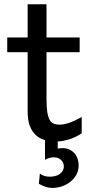

<svg xmlns="http://www.w3.org/2000/svg" viewBox="-20 -665 448 919"><path d="M14.6 -485.8H112.3V-644.5H202.6V-485.8H361.3V-415H202.6V-190.4Q202.6 -152.8 206.3 -128.9Q210 -105 217.5 -91.6Q225.1 -78.1 236.8 -73.2Q248.5 -68.4 265.1 -68.4Q286.1 -68.4 312.5 -77.6Q338.9 -86.9 371.1 -105V-26.9Q337.4 -4.9 306.6 3.4Q279.3 11.2 256.3 12.2V46.4Q261.2 45.4 266.4 44.7Q271.5 43.9 279.8 43.9Q296.4 43.9 310.5 50Q324.7 56.2 335 67.1Q345.2 78.1 350.8 93.5Q356.4 108.9 356.4 127Q356.4 151.9 345.2 171.9Q334 191.9 315.9 205.8Q297.9 219.7 275.9 227.1Q253.9 234.4 231.9 234.4Q212.9 234.4 197 228.8Q181.2 223.1 166 214.8L170.9 166Q181.6 173.8 192.9 177.2Q204.1 180.7 219.7 180.7Q230.5 180.7 241.9 178.2Q253.4 175.8 262.9 169.9Q272.5 164.1 278.8 154.8Q285.2 145.5 285.6 131.8Q285.2 112.8 271.7 100.3Q258.3 87.9 238.3 87.9Q226.6 87.9 214.8 91.6Q203.1 95.2 195.3 100.1V5.4Q170.9 -1 152.3 -17.6Q133.8 -34.2 123 -61.8Q112.3 -89.4 112.3 -131.8V-415H14.6Z"/></svg>

Font: Andika Eur
Style: Regular
Weight: 400
Designer: Victor Gaultney, Annie Olsen, Julie Remington, Don Collingsworth, Eric Hays, Becca Hirsbrunner
Foundry: SIL International
Version: Version 5.000